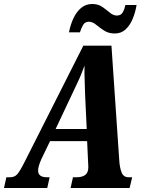

<svg xmlns="http://www.w3.org/2000/svg" viewBox="-56 -943 711 963"><path d="M-36 0 -24 -54H-5Q17 -54 30.5 -69Q44 -84 68 -132L362 -714H503L542 -141Q544 -104 553.5 -79Q563 -54 589 -54H607L594 0H298L310 -54H329Q356 -54 371.5 -65.5Q387 -77 387 -105Q387 -111 386.5 -116.5Q386 -122 386 -127L381 -235H195L152 -146Q135 -108 135 -88Q135 -54 179 -54H193L181 0ZM307 -474 223 -296H379L371 -465Q370 -510 368.5 -544Q367 -578 368 -614Q359 -590 351 -570Q343 -550 332.5 -528Q322 -506 307 -474ZM519 -775Q489 -775 466.5 -789.5Q444 -804 426 -819Q408 -834 390 -834Q370 -834 360.5 -817.5Q351 -801 345 -781H290Q297 -818 312 -850.5Q327 -883 350.5 -903Q374 -923 407 -923Q436 -923 457 -908.5Q478 -894 495 -879.5Q512 -865 530 -865Q551 -865 560 -881.5Q569 -898 573 -918H629Q623 -881 609.5 -848.5Q596 -816 574 -795.5Q552 -775 519 -775Z"/></svg>

Font: Noto Serif ExtraCondensed ExtraBold
Style: Italic
Weight: 800
Width: 2
Italic angle: -12°
Designer: Monotype Design Team
Foundry: Monotype Imaging Inc.
Version: Version 2.013